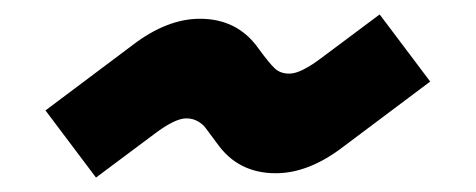

<svg xmlns="http://www.w3.org/2000/svg" viewBox="-20 -483 660 266"><path d="M192 -296 113 -237 43 -330 163 -420Q211 -457 257 -457Q309 -457 338 -416Q354 -394 361.5 -387.5Q369 -381 381 -381Q397 -381 427 -404L506 -463L576 -370L456 -280Q408 -243 362 -243Q310 -243 281 -284Q269 -300 265 -305.5Q261 -311 254 -315Q247 -319 238 -319Q222 -319 192 -296Z"/></svg>

Font: Rootstock Sans Headline
Style: Bold
Weight: 700
Designer: Florian Karsten
Foundry: Florian Karsten
Version: Version 2.000;FEAKit 1.0